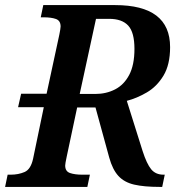

<svg xmlns="http://www.w3.org/2000/svg" viewBox="-43 -734 703 754"><path d="M-23 0 -13 -48H-1Q29 -48 53.5 -58.5Q78 -69 87 -111L129 -313H28L40 -366H140L190 -598Q192 -608 193.5 -617Q195 -626 195 -630Q195 -653 176.5 -659.5Q158 -666 129 -666H117L127 -714H409Q625 -714 625 -549Q625 -480 599 -437Q573 -394 533.5 -371Q494 -348 455 -338L517 -141Q533 -91 550.5 -69.5Q568 -48 599 -48H604L594 0H584Q523 0 484 -9Q445 -18 422 -43Q399 -68 386 -115L332 -312H260L219 -119Q213 -91 213 -84Q213 -61 232 -54.5Q251 -48 280 -48H310L300 0ZM331 -365Q374 -365 409 -383Q444 -401 464.5 -440Q485 -479 485 -542Q485 -607 460.5 -633.5Q436 -660 386 -660H334L270 -365Z"/></svg>

Font: Noto Serif SemiCondensed SemiBold
Style: Italic
Weight: 600
Width: 4
Italic angle: -12°
Designer: Monotype Design Team
Foundry: Monotype Imaging Inc.
Version: Version 2.014; ttfautohint (v1.8.4.7-5d5b)